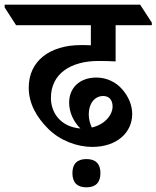

<svg xmlns="http://www.w3.org/2000/svg" viewBox="-72 -644 670 822"><path d="M323 -15C429 -15 494 -77 494 -156C494 -194 478 -231 451 -262C425 -292 385 -312 341 -312C267 -312 224 -266 224 -205C224 -165 241 -125 272 -94C193 -100 146 -156 146 -225C146 -327 229 -383 350 -383C382 -383 405 -382 423 -381V-536H578V-547L528 -624H-52V-612L-3 -536H317V-450C303 -451 289 -451 275 -451C140 -451 51 -382 51 -269C51 -201 84 -143 134 -93C185 -42 258 -15 323 -15ZM308 -155C308 -199 332 -233 370 -233C395 -233 410 -216 410 -188C410 -153 378 -111 321 -98C313 -115 308 -135 308 -155ZM298 158C338 158 358 137 358 97C358 58 338 37 298 37C258 37 238 58 238 97C238 137 258 158 298 158Z"/></svg>

Font: Noto Serif Devanagari SemiBold
Style: Regular
Weight: 600
Designer: Universal Thirst, Indian Type Foundry and the Monotype Design Team
Foundry: Monotype Imaging Inc.
Version: Version 2.004